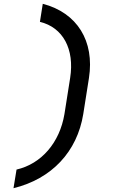

<svg xmlns="http://www.w3.org/2000/svg" viewBox="-20 -865 640 1010"><path d="M51 125C252 76 386 -67 418 -265L448 -455C478 -649 386 -798 205 -845L190 -750C311 -721 373 -607 349 -455L319 -265C294 -115 198 -3 67 27Z"/></svg>

Font: JetBrains Mono Medium
Style: Italic
Weight: 436
Italic angle: -9°
Monospace: yes
Designer: Philipp Nurullin, Konstantin Bulenkov
Foundry: JetBrains
Version: Version 2.305